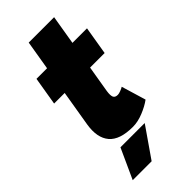

<svg xmlns="http://www.w3.org/2000/svg" viewBox="-269 -709 962 962"><g transform="rotate(-45 212.5 -228.0)"><path d="M234 12Q141 12 104 -32Q67 -76 80 -158L163 -656H343L268 -207Q264 -179 269.5 -167Q275 -155 294 -155Q302 -155 315 -160Q328 -165 336 -170L375 -40Q348 -20 308.5 -4Q269 12 234 12ZM37 -350 62 -500H420L395 -350ZM44 200 117 40H289L178 200Z"/></g></svg>

Font: Figtree Black
Style: Italic
Weight: 900
Italic angle: -9.5°
Foundry: Erik Kennedy
Version: Version 2.001;gftools[0.9.30]